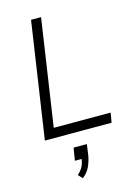

<svg xmlns="http://www.w3.org/2000/svg" viewBox="-144 -795 819 1148"><g transform="rotate(-15 265.5 -221.5)"><path d="M60 0 167 -719H229L131 -60H483L473 0ZM221 276 197 250Q222 227 232 205Q242 183 245 154L259 163H202L215 85H297L288 151Q281 191 266 222Q251 253 221 276Z"/></g></svg>

Font: Nunitoga
Style: Light Italic
Weight: 300
Italic angle: -9°
Designer: Vernon Adams
Foundry: Vernon Adams
Version: Version 1.0